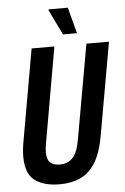

<svg xmlns="http://www.w3.org/2000/svg" viewBox="-59 -920 636 974"><g transform="rotate(-5 258.5 -432.5)"><path d="M206 12Q126 12 79.5 -22Q33 -56 33 -144Q33 -161 35 -180.5Q37 -200 41 -222L123 -687H239L155 -208Q152 -192 150.5 -179Q149 -166 149 -155Q149 -121 164.5 -104.5Q180 -88 214 -88Q258 -88 282.5 -117Q307 -146 317 -208L402 -687H517L434 -218Q419 -130 387.5 -79.5Q356 -29 310.5 -8.5Q265 12 206 12ZM288 -744 225 -873 226 -877H324L359 -744Z"/></g></svg>

Font: Archivo ExtraCondensed SemiBold
Style: Italic
Weight: 600
Width: 2
Italic angle: -10°
Designer: Hector Gatti
Foundry: Omnibus-Type
Version: Version 2.001